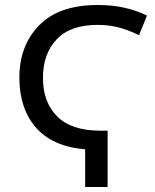

<svg xmlns="http://www.w3.org/2000/svg" viewBox="-20 -744 618 764"><path d="M369.1 -724.1C266.1 -724.1 188.5 -697.3 136.2 -643.6C83.5 -589.8 57.1 -520.5 57.1 -435.1C57.1 -353 79.1 -287.1 122.6 -236.8C166 -186.5 231.4 -157.2 318.8 -149.9V0H408.2V-224.1H377.9C302.2 -224.1 245.1 -243.2 207.5 -280.8C169.9 -318.4 150.9 -369.1 150.9 -434.1C150.9 -498 168.9 -548.8 205.6 -587.4C241.7 -626 296.4 -645 370.1 -645C436.5 -645 484.9 -627 533.2 -604L564.9 -682.1C508.8 -709 447.8 -724.1 369.1 -724.1Z"/></svg>

Font: Avrile Sans
Style: Regular
Weight: 400
Designer: Monotype Design Team, Google (font), Stefan Peev (BGR Cyrillic), Cristiano Sobral (main changes)
Foundry: The Avrile Sans Project Authors
Version: Version 3.110